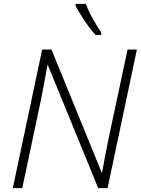

<svg xmlns="http://www.w3.org/2000/svg" viewBox="-20 -969 727 989"><path d="M45.9 0 197.3 -713.9H245.1L503.9 -80.1H505.9Q512.7 -118.2 521.2 -164.8Q529.8 -211.4 538.6 -252L637.2 -713.9H685.1L534.2 0H485.8L226.6 -633.8H224.6Q217.3 -594.7 209.2 -549.8Q201.2 -504.9 191.9 -459L94.7 0ZM471.7 -789.1Q454.6 -807.6 434.3 -835.7Q414.1 -863.8 396.5 -891.8Q378.9 -919.9 369.6 -939V-949.2H422.4Q436 -911.6 459.5 -869.9Q482.9 -828.1 501.5 -801.3V-789.1Z"/></svg>

Font: Open Sans Light
Style: Italic
Weight: 300
Italic angle: -12°
Designer: Monotype Design Team
Foundry: Monotype Imaging Inc.
Version: Version 3.003; ttfautohint (v1.8.4)